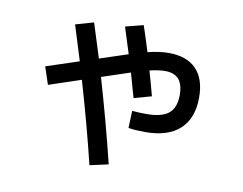

<svg xmlns="http://www.w3.org/2000/svg" viewBox="-73 -713 1084 855"><g transform="rotate(10 469.0 -285.0)"><path d="M523.4 -150.4 526.4 -228.5Q554.2 -225.6 590.8 -225.6Q660.2 -225.6 691.4 -251.2Q722.7 -276.9 722.7 -334Q722.7 -382.3 702.4 -405.5Q682.1 -428.7 639.6 -428.7Q611.8 -428.7 570.8 -418.9Q585 -370.1 601.6 -307.6L522.5 -285.2Q513.7 -317.4 491.2 -395.5L485.4 -393.6L363.3 -353Q418.9 -162.6 464.8 24.4L380.9 43Q338.9 -130.4 281.7 -325.7L136.7 -277.3L110.4 -356.4L258.3 -405.3Q233.4 -486.8 209 -563.5L291 -586.9Q309.1 -531.2 339.8 -432.1L460 -471.7L467.3 -474.1L429.7 -592.8L510.7 -613.3Q525.9 -569.3 547.9 -497.6Q600.1 -510.7 642.6 -510.7Q724.1 -510.7 766.8 -466.8Q809.6 -422.9 809.6 -337.9Q809.6 -244.6 756.1 -195.1Q702.6 -145.5 599.6 -145.5Q556.6 -145.5 523.4 -150.4Z"/></g></svg>

Font: Pretendard Medium
Style: Regular
Weight: 500
Designer: Base glyphs from Inter by Rasmus Andersson; Hangeul glyphs from Noto Sans CJK(Source Han Sans) by Jang Soo-young and Kan
Foundry: Kil Hyung-jin
Version: Version 1.309